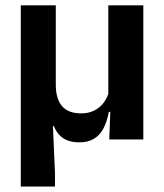

<svg xmlns="http://www.w3.org/2000/svg" viewBox="-20 -510 600 702"><path d="M504 -490.5V0H379.5L384 -121L376 -129.5V-490.5ZM184 -199.5Q184 -175 189.5 -155.8Q195 -136.5 206 -123Q217 -109.5 234.8 -102.5Q252.5 -95.5 277 -95.5Q304 -95.5 324.8 -106Q345.5 -116.5 359 -134.5Q372.5 -152.5 378.5 -174.5L401 -101H378Q371.5 -66 358.5 -41Q345.5 -16 323.8 -2.8Q302 10.5 270 10.5Q245.5 10.5 227.2 3.5Q209 -3.5 196.8 -16.8Q184.5 -30 177 -49H173.5L181 122V172H56V-490.5H184Z"/></svg>

Font: Anek Tamil Medium SemiBold
Style: Regular
Weight: 600
Version: Version 1.003